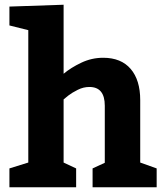

<svg xmlns="http://www.w3.org/2000/svg" viewBox="-20 -795 710 815"><path d="M418 -549.8Q494.1 -549.8 534.7 -502.4Q575.2 -455.1 575.2 -370.1V-105L645 -80.1V0H373V-80.1L424.8 -104V-346.2Q424.8 -426.3 358.9 -425.8Q334 -425.8 310.1 -413.8Q286.1 -401.9 270 -389.4Q253.9 -377 250 -373V-105L303.2 -80.1V0H20V-80.1L100.1 -105V-667L20 -687V-767.1L250 -774.9V-481.9Q280.8 -507.8 325 -528.8Q369.1 -549.8 418 -549.8Z"/></svg>

Font: Kadwa
Style: Regular
Weight: 400
Designer: Sol Matas
Foundry: Sol Matas
Version: Version 1.000;PS 001.000;hotconv 1.0.70;makeotf.lib2.5.58329